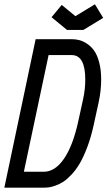

<svg xmlns="http://www.w3.org/2000/svg" viewBox="-22 -864 495 884"><path d="M325.2 -789.6 415 -844.2 453.1 -781.7 361.8 -726.1H286.6L215.3 -784.7L262.2 -841.3ZM308.1 -610.4H201.7L87.9 -73.2H179.2Q231.4 -73.2 272.7 -133.3Q314 -193.4 338.4 -305.7L360.8 -408.2Q370.6 -453.1 370.6 -498Q370.6 -610.4 308.1 -610.4ZM443.8 -498Q443.8 -446.8 432.1 -392.6L409.7 -290Q397.5 -233.9 380.4 -188.2Q363.3 -142.6 345.9 -112.8Q328.6 -83 308.1 -61Q287.6 -39.1 270.5 -27.8Q253.4 -16.6 234.4 -9.8Q215.3 -2.9 203.4 -1.5Q191.4 0 179.2 0H-2L142.1 -683.6H308.1Q326.2 -683.6 343.3 -679.2Q360.4 -674.8 379.2 -662.4Q397.9 -649.9 411.9 -630.1Q425.8 -610.4 434.8 -576.2Q443.8 -542 443.8 -498Z"/></svg>

Font: Anka/Coder Narrow
Style: Italic
Weight: 400
Width: 3
Italic angle: -12°
Monospace: yes
Version: Version 001.100